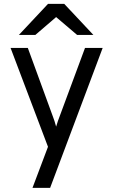

<svg xmlns="http://www.w3.org/2000/svg" viewBox="-20 -752 570 967"><path d="M368.2 -576.2Q341.8 -598.6 262.7 -666Q236.3 -643.6 158.2 -576.2Q137.7 -576.2 75.2 -576.2Q111.3 -615.2 221.7 -732.4Q242.2 -732.4 303.7 -732.4Q340.8 -693.4 450.2 -576.2Q429.7 -576.2 368.2 -576.2ZM143.6 194.3Q163.1 142.6 221.7 -12.7Q174.8 -137.7 33.2 -510.7Q54.7 -510.7 120.1 -510.7Q151.4 -423.8 247.1 -163.1Q253.9 -146.5 262.7 -114.3Q272.5 -146.5 279.3 -163.1Q322.3 -279.3 408.2 -510.7Q430.7 -510.7 497.1 -510.7Q430.7 -335 232.4 194.3Q210 194.3 143.6 194.3Z"/></svg>

Font: Overpass
Style: Regular
Weight: 400
Designer: Delve Withrington, Thomas Jockin
Version: Version 3.000;DELV;Overpass; ttfautohint (v1.5)